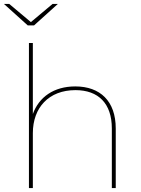

<svg xmlns="http://www.w3.org/2000/svg" viewBox="-33 -962 721 982"><path d="M352 -520C242 -520 166 -465 135 -379V-742H115V0H135V-281C135 -412 217 -501 353 -501C470 -501 539 -433 539 -305V0H559V-305C559 -445 479 -520 352 -520ZM263 -942H236L125 -849L14 -942H-13L109 -832H141Z"/></svg>

Font: Montserrat-Alt1 Thin
Style: Regular
Weight: 100
Designer: Differentunic
Foundry: Differentunic
Version: Version 7.222